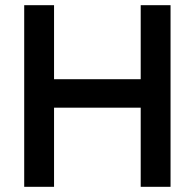

<svg xmlns="http://www.w3.org/2000/svg" viewBox="-20 -720 751 740"><path d="M522.3 0V-700H637.3V0ZM73.3 0V-700H188.3V0ZM132.3 -305V-414.7H587.3V-305Z"/></svg>

Font: Fustat
Style: Regular
Weight: 400
Designer: Mohamed Gaber, Khaled Hosny, Laura Garcia Mut
Foundry: Kief Type Foundry, Alif Type Foundry, Hard Type Foundry
Version: Version 1.007